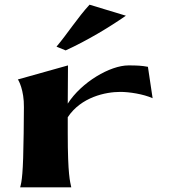

<svg xmlns="http://www.w3.org/2000/svg" viewBox="-20 -799 733 819"><path d="M66 0H284C279 -25 269 -51 269 -231V-299C326 -385 430 -407 493 -407C531 -407 591 -398 631 -380L611 -514C585 -519 564 -520 528 -520C450 -520 328 -449 269 -357L270 -520L56 -460C59 -458 83 -414 82 -342L81 -231C79 -57 73 -25 66 0ZM221 -600 260 -584C352 -626 445 -682 517 -732L362 -779C312 -725 266 -653 221 -600Z"/></svg>

Font: Coconat
Style: Bold
Weight: 900
Width: 8
Designer: Sara Lavazza
Foundry: Collletttivo
Version: Version 1.000;Glyphs 3.2 (3217)